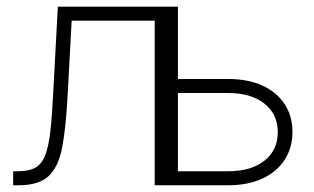

<svg xmlns="http://www.w3.org/2000/svg" viewBox="-20 -549 932 569"><path d="M19 0V-41.5H33.2Q65.4 -41.5 84.5 -52Q103.5 -62.5 113.8 -88.4Q124 -114.3 129.2 -159.4Q134.3 -204.6 137.7 -273.4L151.4 -529.3H481.9V0H438.5V-487.8H192.4L180.2 -262.7Q175.3 -171.9 164.6 -113.8Q153.8 -55.7 124.8 -27.8Q95.7 0 36.1 0ZM496.6 -314.9H656.7Q714.8 -314.9 757.6 -295.4Q800.3 -275.9 823.5 -240.5Q846.7 -205.1 846.7 -158.2Q846.7 -110.8 823.5 -75.2Q800.3 -39.6 757.6 -19.8Q714.8 0 656.7 0H463.9V-529.3H507.3V-41.5H655.8Q724.1 -41.5 763.7 -72.8Q803.2 -104 803.2 -157.2Q803.2 -210.4 763.7 -241.9Q724.1 -273.4 655.8 -273.4H496.6Z"/></svg>

Font: Inter 24pt ExtraLight
Style: Regular
Weight: 250
Designer: Rasmus Andersson
Foundry: rsms
Version: Version 4.001;git-66647c0bb